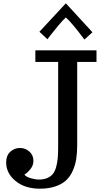

<svg xmlns="http://www.w3.org/2000/svg" viewBox="-20 -1038 607 1156"><path d="M17.1 0ZM220.2 98.1Q130.4 98.1 73.7 51.8Q17.1 5.4 17.1 -60.1Q17.1 -101.1 41.5 -124Q65.9 -147 100.1 -147Q132.3 -147 156.7 -125.7Q181.2 -104.5 181.2 -68.8Q181.2 -43 164.1 -21Q147 1 127 13.2Q136.2 26.4 163.8 34.7Q191.4 43 214.8 43Q244.1 43 265.1 33.7Q286.1 24.4 298.6 8.8Q311 -6.8 318.1 -32.7Q325.2 -58.6 327.6 -85.9Q330.1 -113.3 330.1 -151.9V-665H192.9V-734.9H561V-665H444.8V-165Q444.8 -119.1 439.2 -82.3Q433.6 -45.4 418.5 -10.7Q403.3 23.9 378.7 47.1Q354 70.3 313.7 84.2Q273.4 98.1 220.2 98.1ZM376.5 -933.1Q359.4 -918 331.8 -885Q304.2 -852.1 284.7 -826.7L265.6 -801.8L217.3 -846.7L376.5 -1018.1L536.6 -843.8L488.3 -799.8Q414.6 -898.9 376.5 -933.1Z"/></svg>

Font: Trocchi
Style: Regular
Weight: 400
Designer: vernon adams
Version: Version 1.0; ttfautohint (v0.8) -l 6 -r 50 -G 100